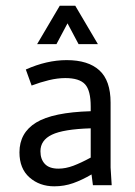

<svg xmlns="http://www.w3.org/2000/svg" viewBox="-20 -655 478 679"><path d="M171.9 3.9Q120.1 3.9 84.5 -27.3Q48.8 -58.6 48.8 -116.2Q48.8 -185.5 107.9 -221.7Q167 -257.8 300.8 -261.7V-278.3Q300.8 -335 280.8 -356.9Q260.7 -378.9 210.9 -378.9Q183.6 -378.9 153.3 -371.6Q123 -364.3 91.8 -352.5L71.3 -409.2Q145.5 -442.4 215.8 -442.4Q292 -442.4 331.5 -406.2Q371.1 -370.1 371.1 -292V-62.5L375 0H308.6L303.7 -38.1Q270.5 -18.6 238.8 -7.3Q207 3.9 171.9 3.9ZM186.5 -58.6Q211.9 -58.6 239.3 -68.8Q266.6 -79.1 300.8 -97.7V-201.2Q204.1 -198.2 163.6 -178.7Q123 -159.2 123 -120.1Q123 -91.8 138.7 -75.2Q154.3 -58.6 186.5 -58.6ZM326.2 -499H257.8L201.2 -605.5H236.3L179.7 -499H111.3L191.4 -634.8H246.1Z"/></svg>

Font: Sudo Variable
Style: Regular
Weight: 400
Monospace: yes
Designer: Jens Kutilek
Foundry: Jens Kutilek
Version: Version 0.040